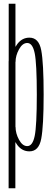

<svg xmlns="http://www.w3.org/2000/svg" viewBox="-20 -805 280 1025"><path d="M26 200H62V-478.5H26ZM26.5 0H57.5L62.5 -51V-785H26.5ZM137 3Q187.5 3 200.2 -64.5Q213 -132 213 -300Q213 -469 200.2 -536.5Q187.5 -604 137 -604Q98.5 -604 73 -570.8Q47.5 -537.5 47.5 -499L63 -474Q63 -508 81.5 -541.8Q100 -575.5 125.5 -575.5Q154 -575.5 165.2 -521Q176.5 -466.5 176.5 -300Q176.5 -133.5 165.2 -79.2Q154 -25 125.5 -25Q100 -25 81.5 -59Q63 -93 63 -128L47.5 -101.5Q47.5 -63 73 -30Q98.5 3 137 3Z"/></svg>

Font: Anybody ExtraCondensed ExtraLight
Style: Regular
Weight: 250
Width: 2
Version: Version 1.113;gftools[0.9.25]